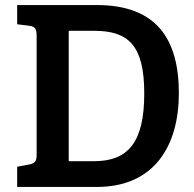

<svg xmlns="http://www.w3.org/2000/svg" viewBox="-20 -740 767 760"><path d="M551 -370C551 -178 488 -102 353 -102H252V-618H353C488 -618 551 -561 551 -370ZM48 -720V-644L96 -638C121 -635 125 -623 125 -598V-129C125 -104 121 -94 96 -89L48 -80V0H363C591 0 688 -163 688 -371C688 -586 599 -720 363 -720Z"/></svg>

Font: Enriqueta
Style: Bold
Weight: 700
Designer: Viviana Monsalve, Gustavo Ibarra
Foundry: Viviana Monsalve, Gustavo Ibarra
Version: Version 1.002